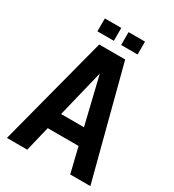

<svg xmlns="http://www.w3.org/2000/svg" viewBox="-220 -1063 1072 1185"><g transform="rotate(30 315.5 -470.5)"><path d="M223.1 -784.2H408.2L612.8 0H469.2L425.8 -178.2H206.1L163.1 0H18.1ZM315.9 -630.9 233.9 -294.9H397ZM290 -940.9V-849.1H172.9V-940.9ZM459 -940.9V-849.1H341.8V-940.9Z"/></g></svg>

Font: Cooper Hewitt
Style: Semibold
Weight: 709
Designer: Village Type and Design LLC
Foundry: Cooper Hewitt Smithsonian Design Museum
Version: 1.000